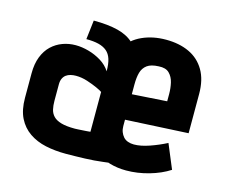

<svg xmlns="http://www.w3.org/2000/svg" viewBox="-80 -617 861 736"><g transform="rotate(15 350.0 -249.0)"><path d="M305 -335Q291 -357 267.5 -371.5Q244 -386 217 -393.5Q190 -401 165 -401Q138 -401 113.5 -392Q89 -383 70 -365Q51 -347 40 -319Q29 -291 29 -253V-156Q29 -108 45 -76Q61 -44 89.5 -24.5Q118 -5 155 3Q192 11 235 11Q255 11 274 10.5Q293 10 311.5 9.5Q330 9 347.5 7.5Q365 6 382 4Q399 2 415 0V-307Q415 -365 403.5 -404Q392 -443 367.5 -466.5Q343 -490 303.5 -500Q264 -510 207 -510L198 -434Q227 -434 247 -429Q267 -424 280 -413Q293 -402 299 -383Q305 -364 305 -335ZM305 -253V-95Q305 -95 300.5 -94.5Q296 -94 288.5 -93.5Q281 -93 272.5 -92.5Q264 -92 256.5 -91.5Q249 -91 244 -91Q210 -91 189.5 -97Q169 -103 158.5 -114Q148 -125 144.5 -140Q141 -155 141 -174V-239Q141 -253 145.5 -262.5Q150 -272 157.5 -277.5Q165 -283 175 -285.5Q185 -288 196 -288Q219 -288 242 -280.5Q265 -273 282.5 -265Q300 -257 305 -253ZM421 -149V-174L670 -187V-343Q670 -399 648 -436.5Q626 -474 586.5 -492.5Q547 -511 494 -511Q442 -511 400 -492Q358 -473 333.5 -435Q309 -397 309 -340V-135Q309 -97 321.5 -69Q334 -41 356.5 -23Q379 -5 409.5 4Q440 13 475 13Q520 13 565.5 0Q611 -13 645 -35L605 -131Q574 -115 539.5 -103Q505 -91 478 -91Q465 -91 454 -95Q443 -99 436 -107Q429 -115 425 -125.5Q421 -136 421 -149ZM559 -313V-284L421 -275V-314Q421 -342 426.5 -361.5Q432 -381 447.5 -392.5Q463 -404 493 -405Q521 -407 535 -393Q549 -379 554 -357.5Q559 -336 559 -313Z"/></g></svg>

Font: Advent Pro
Style: Regular
Weight: 400
Designer: VivaRado, Andreas Kalpakidis
Foundry: VivaRado, Andreas Kalpakidis
Version: Version 3.000